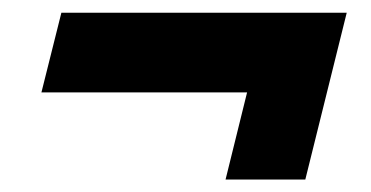

<svg xmlns="http://www.w3.org/2000/svg" viewBox="-20 -421 590 305"><path d="M338.3 -135.8 372.5 -274.2H45.8L77.5 -400.8H530.8L465 -135.8Z"/></svg>

Font: Funnel Sans ExtraBold
Style: Italic
Weight: 800
Italic angle: -14.036°
Version: Version 1.000; Beta; Release 5; Build 24; ttfautohint (v1.8.